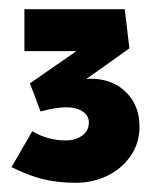

<svg xmlns="http://www.w3.org/2000/svg" viewBox="-20 -809 343 417"><path d="M5 -446 50 -524Q84 -504 122 -504Q144 -504 158.5 -514.5Q173 -525 173 -543Q173 -558 159.5 -567Q146 -576 124 -576Q102 -576 68 -567L45 -628L146 -698H33V-789H251L261 -704L167 -637Q171 -638 177 -638Q224 -638 253.5 -609Q283 -580 283 -534Q283 -498 263.5 -470Q244 -442 212.5 -427Q181 -412 146 -412Q105 -412 73 -420Q41 -428 5 -446Z"/></svg>

Font: Lexend Exa HM Xlight
Style: Bold
Weight: 700
Designer: Bonnie Shaver-Troup, Thomas Jockin, Octavio Pardo
Foundry: Lexend
Version: Version 1.091